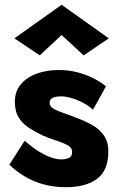

<svg xmlns="http://www.w3.org/2000/svg" viewBox="-20 -762 496 801"><path d="M83 -175 19 -75Q48 -47 84 -25.5Q120 -4 163 7.5Q206 19 255 19Q338 19 385 -16Q432 -51 432 -130Q432 -170 414 -196Q396 -222 367 -239Q338 -256 305 -268Q276 -280 249 -289Q222 -298 204.5 -308Q187 -318 187 -332Q187 -347 199 -353.5Q211 -360 235 -360Q254 -360 278 -353Q302 -346 326 -333.5Q350 -321 368 -304L422 -402Q397 -422 366.5 -437Q336 -452 300.5 -461Q265 -470 225 -470Q175 -470 133.5 -455Q92 -440 67 -410.5Q42 -381 42 -337Q42 -297 58.5 -271Q75 -245 101.5 -228Q128 -211 158 -197Q185 -185 213.5 -176Q242 -167 261.5 -156.5Q281 -146 281 -128Q281 -110 268 -103.5Q255 -97 235 -97Q219 -97 196.5 -104Q174 -111 145.5 -128Q117 -145 83 -175ZM237 -616 329 -531 434 -602 237 -742 40 -602 146 -531Z"/></svg>

Font: Glinicke Jost Bold
Style: Bold
Weight: 700
Version: Version 3.710